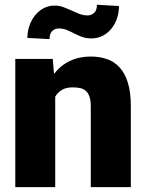

<svg xmlns="http://www.w3.org/2000/svg" viewBox="-20 -771 604 791"><path d="M197.3 -528.3 202.6 -466.3Q229.5 -501.5 267.8 -519.8Q306.2 -538.1 353.5 -538.1Q390.1 -538.1 420.7 -527.6Q451.2 -517.1 473.1 -492.9Q495.1 -468.8 507.1 -429.4Q519 -390.1 519 -332.5V0H354V-333Q354 -356.9 348.9 -372.1Q343.8 -387.2 334.2 -396Q324.7 -404.8 310.8 -408Q296.9 -411.1 279.3 -411.1Q252.9 -411.1 235.6 -400.9Q218.3 -390.6 207.5 -373V0H43V-528.3ZM470.2 -746.1Q470.2 -719.2 461.9 -695.1Q453.6 -670.9 438.7 -652.6Q423.8 -634.3 403.1 -623.5Q382.3 -612.8 357.4 -612.8Q334.5 -612.8 317.6 -619.1Q300.8 -625.5 285.6 -633.3Q270.5 -641.1 255.4 -647.5Q240.2 -653.8 221.7 -653.8Q206.1 -653.8 195.1 -643.1Q184.1 -632.3 184.1 -609.9L92.8 -614.7Q92.8 -640.6 101.1 -664.8Q109.4 -689 124.3 -707.5Q139.2 -726.1 159.7 -737.1Q180.2 -748 205.1 -748Q224.1 -748 241 -741.7Q257.8 -735.4 274.2 -727.8Q290.5 -720.2 306.9 -713.9Q323.2 -707.5 341.3 -707.5Q356.9 -707.5 368.2 -718.3Q379.4 -729 379.4 -751.5Z"/></svg>

Font: RobotoDraft
Style: Black
Weight: 900
Designer: Google
Version: Version 2.000980w3; 2014; ttfautohint (v1.1) -l 5 -r 24 -G 4